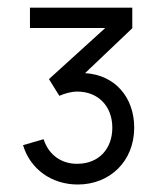

<svg xmlns="http://www.w3.org/2000/svg" viewBox="-20 -740 430 500"><path d="M182.5 -259.5C266.5 -259.5 329.5 -320.5 329.5 -407.5C329.5 -486.5 279.5 -545 201.5 -549.5L324.5 -666.5V-720H58V-667H254L107.5 -534L134.5 -490.5C149.5 -497 166 -501.5 181.5 -501.5C236 -501.5 272.5 -463 272.5 -407.5C272.5 -352.5 237.5 -314 182.5 -313.5C142.5 -312.5 107.5 -334.5 93.5 -377.5L40 -362C59 -298.5 115.5 -259.5 182.5 -259.5Z"/></svg>

Font: Manrope
Style: Regular
Weight: 400
Designer: Mikhail Sharanda
Foundry: Mikhail Sharanda
Version: Version 4.505